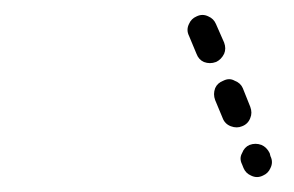

<svg xmlns="http://www.w3.org/2000/svg" viewBox="-20 -542 394 257"><path d="M316 -307Q324 -303 332 -307Q339 -310 342 -317Q346 -325 342 -333L341 -337Q337 -345 330 -348Q322 -351 314 -348Q307 -345 304 -337Q300 -330 304 -322L306 -317Q309 -310 316 -307ZM289 -373Q297 -370 304 -373Q312 -376 315 -384Q318 -391 315 -399L305 -424Q302 -431 294 -434Q287 -438 279 -434Q271 -431 268 -424Q265 -416 268 -408L278 -384Q281 -376 289 -373ZM253 -459Q261 -456 269 -459Q276 -462 280 -470Q283 -477 280 -485L269 -510Q266 -517 259 -520Q251 -524 243 -520Q236 -517 233 -510Q229 -502 233 -494L243 -470Q246 -462 253 -459Z"/></svg>

Font: FRB American Cursive Dashed
Style: Bold Italic
Weight: 700
Italic angle: -25°
Version: Version 2.0;Modular Font Editor K font №1